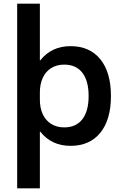

<svg xmlns="http://www.w3.org/2000/svg" viewBox="-20 -780 658 1040"><path d="M73 240V-760H196V-453H198Q229 -492 270 -511Q311 -530 362 -530Q466 -530 523.5 -459Q581 -388 581 -260Q581 -132 523.5 -61Q466 10 362 10Q311 10 270 -9Q229 -28 198 -67H196V240ZM328 -90Q392 -90 426 -134Q460 -178 460 -260Q460 -342 426 -386Q392 -430 328 -430Q287 -430 257 -411Q227 -392 211.5 -358Q196 -324 196 -280V-240Q196 -195 211.5 -161.5Q227 -128 257 -109Q287 -90 328 -90Z"/></svg>

Font: M PLUS 1 SemiBold
Style: Regular
Weight: 600
Designer: Coji Morishita
Foundry: UNDERFOREST DESIGN
Version: Version 1.001